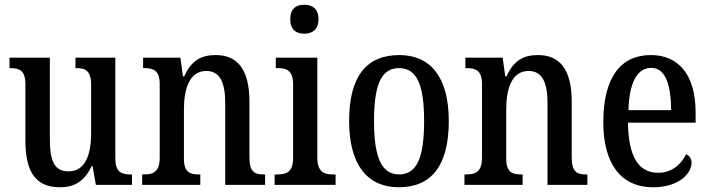

<svg xmlns="http://www.w3.org/2000/svg" viewBox="-20 -779 2991 809"><path d="M232 10C290 10 334 -11 366 -79H370L384 0H536V-44H531C495 -44 466 -51 466 -111V-536H298V-492H301C337 -492 364 -484 364 -421V-218C364 -121 336 -57 269 -57C207 -57 190 -104 190 -195V-536H20V-492H23C62 -492 87 -482 87 -424V-186C87 -49 135 10 232 10Z M579 0H824V-44H819C781 -44 755 -52 755 -111V-318C755 -402 777 -480 849 -480C909 -480 929 -428 929 -343V0H1097V-44H1092C1054 -44 1031 -53 1031 -116V-351C1031 -487 980 -547 889 -547C826 -547 786 -523 756 -457H751L740 -536H583V-492H588C625 -492 653 -483 653 -425V-115C653 -53 624 -44 585 -44H579Z M1262 -637C1295 -637 1322 -654 1322 -698C1322 -743 1295 -759 1262 -759C1228 -759 1203 -743 1203 -698C1203 -654 1228 -637 1262 -637ZM1137 0H1394V-44H1383C1344 -44 1317 -55 1317 -117V-536H1142V-492H1151C1189 -492 1215 -481 1215 -423V-113C1215 -54 1187 -44 1148 -44H1137Z M1660 10C1798 10 1871 -81 1871 -269C1871 -456 1792 -547 1663 -547C1523 -547 1451 -456 1451 -269C1451 -81 1531 10 1660 10ZM1662 -44C1585 -44 1556 -121 1556 -269C1556 -417 1584 -492 1661 -492C1739 -492 1767 -417 1767 -269C1767 -121 1739 -44 1662 -44Z M1937 0H2182V-44H2177C2139 -44 2113 -52 2113 -111V-318C2113 -402 2135 -480 2207 -480C2267 -480 2287 -428 2287 -343V0H2455V-44H2450C2412 -44 2389 -53 2389 -116V-351C2389 -487 2338 -547 2247 -547C2184 -547 2144 -523 2114 -457H2109L2098 -536H1941V-492H1946C1983 -492 2011 -483 2011 -425V-115C2011 -53 1982 -44 1943 -44H1937Z M2731 10C2844 10 2894 -50 2894 -94C2894 -112 2883 -124 2871 -129C2850 -87 2812 -51 2753 -51C2672 -51 2628 -116 2626 -262H2911V-305C2911 -463 2840 -547 2722 -547C2595 -547 2522 -452 2522 -264C2522 -90 2596 10 2731 10ZM2808 -315H2628C2631 -429 2664 -493 2724 -493C2784 -493 2807 -422 2808 -315Z"/></svg>

Font: Noto Serif Devanagari Condensed Medium
Style: Regular
Weight: 500
Width: 3
Designer: Universal Thirst, Indian Type Foundry and the Monotype Design Team
Foundry: Monotype Imaging Inc.
Version: Version 2.004